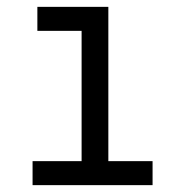

<svg xmlns="http://www.w3.org/2000/svg" viewBox="-20 -540 540 560"><path d="M75 0V-70H218V-450H89V-520H296V-70H425V0Z"/></svg>

Font: Iosevka Gothic
Style: Regular
Weight: 400
Monospace: yes
Designer: Belleve Invis
Foundry: Belleve Invis
Version: Version 15.5.1; ttfautohint (v1.8.4)